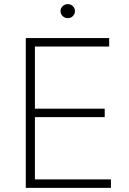

<svg xmlns="http://www.w3.org/2000/svg" viewBox="-20 -912 628 932"><path d="M105.1 0V-727.3H509.9V-686.1H149.5V-384.6H488.3V-343.4H149.5V-41.2H518.5V0ZM308.9 -823.9Q294.7 -823.9 284.3 -833.8Q273.8 -843.8 273.8 -858Q273.8 -872.2 284.3 -882.1Q294.7 -892 308.9 -892Q323.5 -892 333.6 -882.1Q343.8 -872.2 343.8 -858Q343.8 -843.8 333.6 -833.8Q323.5 -823.9 308.9 -823.9Z"/></svg>

Font: Inter Extra Light BETA
Style: Regular
Weight: 200
Designer: Rasmus Andersson
Foundry: rsms
Version: Version 3.011;git-f93a4a705